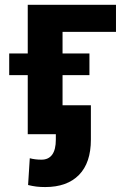

<svg xmlns="http://www.w3.org/2000/svg" viewBox="-20 -548 494 784"><path d="M453.6 -418H235.4V0H93.3V-528.3H453.6ZM345.2 -241.2H17.6V-329.6H345.2ZM351.1 -118.2V22Q351.1 116.7 302.5 166.3Q253.9 215.8 164.6 215.8Q144.5 215.8 128.7 213.9Q112.8 211.9 94.7 207.5L101.6 98.1Q112.3 101.1 124.3 102.5Q136.2 104 149.4 104Q178.2 104 193.1 83.5Q208 63 208 22V-118.2Z"/></svg>

Font: Roboto Web
Style: Bold
Weight: 700
Designer: Google
Version: Version 1.200310; 2013